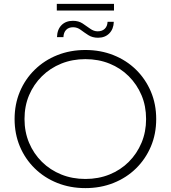

<svg xmlns="http://www.w3.org/2000/svg" viewBox="-20 -962 878 987"><path d="M419 5Q341 5 274.5 -21.5Q208 -48 158.5 -96.5Q109 -145 82 -209.5Q55 -274 55 -350Q55 -426 82 -490.5Q109 -555 158.5 -603.5Q208 -652 274.5 -678.5Q341 -705 419 -705Q497 -705 563.5 -678.5Q630 -652 679 -604Q728 -556 755.5 -491.5Q783 -427 783 -350Q783 -273 755.5 -208.5Q728 -144 679 -96Q630 -48 563.5 -21.5Q497 5 419 5ZM419 -42Q486 -42 543 -65Q600 -88 642 -130Q684 -172 707.5 -228Q731 -284 731 -350Q731 -417 707.5 -472.5Q684 -528 642 -570Q600 -612 543 -635Q486 -658 419 -658Q352 -658 295 -635Q238 -612 195.5 -570Q153 -528 129.5 -472.5Q106 -417 106 -350Q106 -284 129.5 -228Q153 -172 195.5 -130Q238 -88 295 -65Q352 -42 419 -42ZM484 -768Q455 -768 434 -781.5Q413 -795 395 -808.5Q377 -822 356 -822Q333 -822 320 -808.5Q307 -795 306 -771H273Q274 -810 296 -832.5Q318 -855 355 -855Q384 -855 404.5 -841.5Q425 -828 443.5 -814.5Q462 -801 482 -801Q505 -801 518.5 -814Q532 -827 533 -850H565Q564 -813 542 -790.5Q520 -768 484 -768ZM272 -908V-942H566V-908Z"/></svg>

Font: Modern
Style: Regular
Weight: 300
Designer: Julieta Ulanovsky
Foundry: Julieta Ulanovsky
Version: Version 8.000